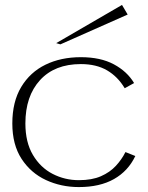

<svg xmlns="http://www.w3.org/2000/svg" viewBox="-20 -745 599 779"><path d="M300 14Q228 14 166.5 -14.5Q105 -43 67.5 -100.5Q30 -158 30 -244Q30 -332 66 -392Q102 -452 164.5 -482.5Q227 -513 308 -513Q388 -513 442 -484Q496 -455 524 -408L486 -387Q458 -434 414.5 -459.5Q371 -485 308 -485Q202 -485 142.5 -420Q83 -355 83 -244Q83 -168 113.5 -116.5Q144 -65 193.5 -39.5Q243 -14 300 -14Q353 -14 389.5 -30Q426 -46 450 -72Q474 -98 489 -128L529 -112Q500 -51 442.5 -18.5Q385 14 300 14ZM225 -565 208 -570 475 -725 498 -686Z"/></svg>

Font: Panamera Light
Style: Regular
Weight: 300
Designer: Bastien Sozeau
Foundry: NBR — Bastien Sozeau
Version: Version 3.002; ttfautohint (v1.8.4.7-5d5b);gftools[0.9.33]